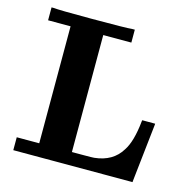

<svg xmlns="http://www.w3.org/2000/svg" viewBox="-101 -788 895 891"><g transform="rotate(15 346.0 -343.0)"><path d="M643 -285 612 -4V0H39V-62H147V-624H39V-686H51Q72 -683 228 -683Q404 -683 425 -686H439V-624H304V-62H352Q407 -62 411 -63Q499 -72 539 -138Q570 -184 580 -283L581 -289H643Z"/></g></svg>

Font: KaTeX_Main
Style: Bold
Weight: 700
Version: Version